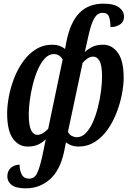

<svg xmlns="http://www.w3.org/2000/svg" viewBox="-20 -790 719 1048"><path d="M121 238Q67 238 43.5 219.5Q20 201 20 173Q20 144 39 126.5Q58 109 87 109Q87 141 99 163Q111 185 139 185Q169 185 183 154.5Q197 124 210 66L230 -30Q214 -14 190.5 -2Q167 10 131 10Q82 10 50.5 -33.5Q19 -77 19 -171Q19 -213 28.5 -263.5Q38 -314 57.5 -364Q77 -414 106.5 -455Q136 -496 176 -521Q216 -546 266 -546Q306 -546 335 -523L342 -560Q363 -668 413 -719Q463 -770 544 -770Q604 -770 630.5 -749Q657 -728 657 -699Q657 -671 635 -656.5Q613 -642 583 -642Q583 -672 576 -696Q569 -720 540 -720Q512 -720 494.5 -690Q477 -660 463 -596L443 -506Q460 -522 484 -534Q508 -546 543 -546Q591 -546 623 -502.5Q655 -459 655 -365Q655 -324 645 -273.5Q635 -223 615.5 -173Q596 -123 566.5 -81.5Q537 -40 497 -15Q457 10 407 10Q369 10 340 -13L329 42Q307 141 251.5 189.5Q196 238 121 238ZM184 -54Q200 -54 215.5 -64Q231 -74 243 -87L322 -465Q314 -480 301 -487.5Q288 -495 275 -495Q247 -495 225 -471.5Q203 -448 186.5 -410Q170 -372 159 -328Q148 -284 142.5 -241Q137 -198 137 -166Q137 -106 149.5 -80Q162 -54 184 -54ZM399 -41Q427 -41 449 -64Q471 -87 487.5 -124.5Q504 -162 515 -206.5Q526 -251 531.5 -294.5Q537 -338 537 -372Q537 -433 523.5 -457Q510 -481 489 -481Q473 -481 458 -471Q443 -461 431 -447L351 -71Q358 -55 372 -48Q386 -41 399 -41Z"/></svg>

Font: Noto Serif ExtraCondensed SemiBold
Style: Italic
Weight: 600
Width: 2
Italic angle: -12°
Designer: Monotype Design Team
Foundry: Monotype Imaging Inc.
Version: Version 2.013